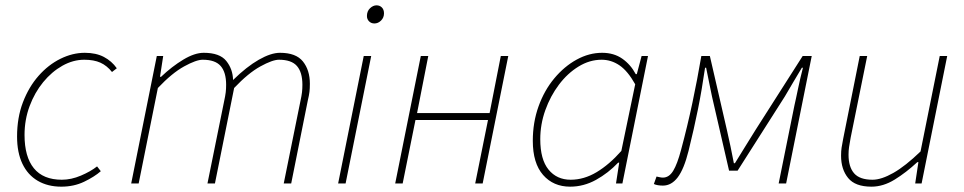

<svg xmlns="http://www.w3.org/2000/svg" viewBox="-20 -688 3614 720"><path d="M210 12Q159 12 121.5 -10Q84 -32 64 -74Q44 -116 44 -176Q44 -247 66 -304.5Q88 -362 124.5 -403.5Q161 -445 206.5 -467.5Q252 -490 298 -490Q340 -490 369.5 -474.5Q399 -459 418 -432L400 -418Q381 -442 356.5 -453Q332 -464 296 -464Q254 -464 214 -441.5Q174 -419 142 -380Q110 -341 91 -290Q72 -239 72 -182Q72 -100 107 -57Q142 -14 212 -14Q247 -14 283.5 -29.5Q320 -45 344 -64L358 -46Q334 -25 295.5 -6.5Q257 12 210 12Z M472 0 568 -478H592L580 -400H584Q625 -439 667.5 -464.5Q710 -490 744 -490Q804 -490 828.5 -459.5Q853 -429 854 -388Q905 -438 950.5 -464Q996 -490 1030 -490Q1090 -490 1116 -457.5Q1142 -425 1142 -374Q1142 -356 1140.5 -343.5Q1139 -331 1134 -310L1072 0H1044L1106 -306Q1111 -329 1112.5 -342Q1114 -355 1114 -370Q1114 -417 1093.5 -440.5Q1073 -464 1026 -464Q1002 -464 956.5 -439Q911 -414 858 -358L786 0H758L820 -306Q825 -329 826.5 -342Q828 -355 828 -370Q828 -417 807.5 -440.5Q787 -464 740 -464Q716 -464 670.5 -439Q625 -414 572 -358L500 0Z M1248 0 1344 -478H1372L1276 0ZM1384 -600Q1372 -600 1364 -608Q1356 -616 1356 -628Q1356 -646 1367.5 -657Q1379 -668 1392 -668Q1404 -668 1412 -660Q1420 -652 1420 -638Q1420 -622 1409 -611Q1398 -600 1384 -600Z M1462 0 1558 -478H1586L1544 -264H1816L1858 -478H1886L1790 0H1762L1810 -238H1538L1490 0Z M2118 12Q2055 12 2016.5 -32Q1978 -76 1978 -160Q1978 -229 1999.5 -289Q2021 -349 2058.5 -394Q2096 -439 2142.5 -464.5Q2189 -490 2238 -490Q2282 -490 2313.5 -468Q2345 -446 2364 -410H2368L2386 -478H2410L2314 0H2290L2302 -78H2298Q2261 -39 2215 -13.5Q2169 12 2118 12ZM2120 -14Q2170 -14 2217.5 -42.5Q2265 -71 2310 -122L2362 -372Q2334 -422 2303 -443Q2272 -464 2236 -464Q2191 -464 2149.5 -438.5Q2108 -413 2076 -370.5Q2044 -328 2025 -275Q2006 -222 2006 -166Q2006 -90 2037 -52Q2068 -14 2120 -14Z M2466 8Q2456 8 2447 6.5Q2438 5 2432 2L2442 -26Q2447 -25 2453.5 -23.5Q2460 -22 2466 -22Q2489 -22 2504.5 -47.5Q2520 -73 2534 -126Q2558 -215 2576.5 -302.5Q2595 -390 2610 -478H2642L2706 -200Q2713 -170 2719.5 -138.5Q2726 -107 2732 -76H2736Q2756 -108 2775.5 -140Q2795 -172 2814 -202L2990 -478H3024L2928 0H2900L2959 -292Q2962 -305 2965.5 -321.5Q2969 -338 2973 -357Q2977 -376 2981.5 -395.5Q2986 -415 2991 -434H2987Q2970 -406 2954.5 -379.5Q2939 -353 2923 -326L2746 -48H2714L2650 -326Q2644 -354 2639 -379.5Q2634 -405 2628 -434H2624Q2612 -351 2597.5 -279Q2583 -207 2562 -122Q2545 -54 2521.5 -23Q2498 8 2466 8Z M3248 12Q3187 12 3160.5 -20.5Q3134 -53 3134 -104Q3134 -122 3136 -134.5Q3138 -147 3142 -168L3204 -478H3232L3170 -172Q3166 -150 3164 -136.5Q3162 -123 3162 -108Q3162 -62 3183 -38Q3204 -14 3252 -14Q3285 -14 3330 -39.5Q3375 -65 3432 -120L3504 -478H3532L3436 0H3412L3424 -80H3420Q3378 -41 3335 -14.5Q3292 12 3248 12Z"/></svg>

Font: Source Sans 3 ExtraLight
Style: Italic
Weight: 250
Italic angle: -11°
Designer: Paul D. Hunt
Foundry: Adobe
Version: Version 3.046;hotconv 1.0.118;makeotfexe 2.5.65603